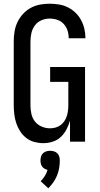

<svg xmlns="http://www.w3.org/2000/svg" viewBox="-20 -763 540 1034"><path d="M213 8Q189 8 165 1.5Q141 -5 121.5 -20Q102 -35 88.5 -56Q75 -77 67.5 -100Q60 -123 57 -147.5Q54 -172 54 -196V-539Q54 -565 58 -591.5Q62 -618 73.5 -642.5Q85 -667 103 -687Q121 -707 144.5 -720Q168 -733 194.5 -738Q221 -743 247 -743Q272 -743 297 -739Q322 -735 344.5 -724Q367 -713 385.5 -695.5Q404 -678 416 -656Q428 -634 434 -609.5Q440 -585 440 -560V-557H350V-558Q350 -579 343.5 -599Q337 -619 322.5 -634.5Q308 -650 288 -656.5Q268 -663 247 -663Q224 -663 202.5 -653.5Q181 -644 167.5 -625.5Q154 -607 149 -584.5Q144 -562 144 -539V-196Q144 -173 149 -150Q154 -127 168 -109Q182 -91 204 -81.5Q226 -72 249 -72Q264 -72 279 -76Q294 -80 306 -89Q318 -98 326.5 -110.5Q335 -123 339.5 -137Q344 -151 346 -166Q348 -181 348 -196V-322H250V-402H438V0H357V-113Q350 -89 338 -66Q326 -43 307.5 -25.5Q289 -8 264 0Q239 8 213 8ZM240 251 199 213Q212 200 221.5 184.5Q231 169 236 152Q228 150 220 145.5Q212 141 207 134Q202 127 200 118.5Q198 110 198 101Q198 90 201 80Q204 70 211.5 62.5Q219 55 229.5 52Q240 49 250 49Q260 49 270.5 52Q281 55 288.5 62.5Q296 70 299 80Q302 90 302 101Q302 122 298.5 142.5Q295 163 287 182.5Q279 202 267 219Q255 236 240 251Z"/></svg>

Font: Iosevka Curly Medium
Style: Regular
Weight: 500
Monospace: yes
Designer: Belleve Invis
Foundry: Belleve Invis
Version: Version 22.1.2; ttfautohint (v1.8.4)